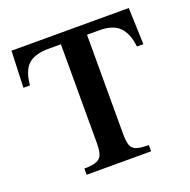

<svg xmlns="http://www.w3.org/2000/svg" viewBox="-119 -776 880 891"><g transform="rotate(-20 321.0 -330.0)"><path d="M615.2 -479.5H583.5Q575.7 -546.4 543.7 -578.1Q511.7 -609.9 446.8 -609.9H384.3V-120.6Q384.3 -83.5 391.1 -64.2Q397.9 -44.9 418.2 -37.8Q438.5 -30.8 479 -30.8V0H160.6V-30.8Q201.7 -30.8 221.9 -39.3Q242.2 -47.9 248.8 -67.6Q255.4 -87.4 255.4 -120.6V-609.9H194.3Q127.4 -609.9 94.5 -580.8Q61.5 -551.8 55.2 -479.5H22.9L29.8 -660.2H608.9Z"/></g></svg>

Font: Awami Nastaliq
Style: Bold
Weight: 700
Designer: Peter Martin, SIL International
Foundry: SIL International
Version: Version 3.100